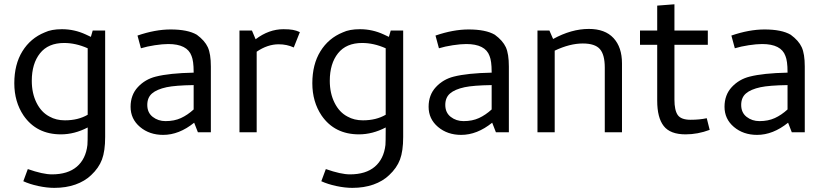

<svg xmlns="http://www.w3.org/2000/svg" viewBox="-20 -624 3882 906"><path d="M267.5 10Q152.5 10 91.2 -78.8Q47.5 -143.8 47.5 -231.2Q47.5 -320 85.6 -381.9Q123.8 -443.8 191.2 -471.2Q222.5 -486.2 272.5 -486.2Q331.2 -486.2 385 -461.2L408.8 -450L417.5 -480H476.2V22.5Q476.2 88.8 461.2 128.8Q446.2 168.8 410 202.5Q380 231.2 335.6 246.9Q291.2 262.5 236.2 262.5Q201.2 262.5 160.6 253.8Q120 245 90 231.2L111.2 173.8Q182.5 198.8 225 198.8Q300 198.8 342.5 162.5Q385 126.2 392.5 60Q393.8 46.2 393.8 -10V-22.5Q331.2 10 267.5 10ZM393.8 -82.5V-396.2Q337.5 -421.2 282.5 -421.2Q207.5 -421.2 168.8 -372.5Q130 -323.8 130 -242.5Q130 -183.8 152.5 -138.8Q175 -93.8 213.8 -73.8Q245 -56.2 286.2 -56.2Q348.8 -56.2 393.8 -82.5Z M645 -396.2 628.8 -456.2Q712.5 -485 785 -485Q866.2 -485 908.8 -460Q946.2 -432.5 960.6 -401.2Q975 -370 975 -310V0H913.8L896.2 -45Q825 12.5 750 12.5Q685 12.5 640.6 -25Q596.2 -62.5 596.2 -120Q596.2 -176.2 630.6 -213.1Q665 -250 715 -262.5Q778.8 -278.8 893.8 -281.2V-285Q893.8 -336.2 883.8 -360Q863.8 -416.2 773.8 -416.2Q747.5 -416.2 710.6 -410.6Q673.8 -405 645 -396.2ZM893.8 -107.5V-222.5Q807.5 -221.2 766.2 -212.5Q720 -202.5 697.5 -183.1Q675 -163.8 675 -128.8Q675 -92.5 700.6 -72.5Q726.2 -52.5 761.2 -52.5Q802.5 -52.5 833.8 -66.9Q865 -81.2 893.8 -107.5Z M1395 -472.5 1366.2 -400Q1333.8 -415 1295 -415Q1242.5 -415 1191.2 -380V0H1110V-480H1168.8L1186.2 -438.8Q1248.8 -486.2 1317.5 -486.2Q1345 -486.2 1361.9 -483.1Q1378.8 -480 1395 -472.5Z M1673.8 10Q1558.8 10 1497.5 -78.8Q1453.8 -143.8 1453.8 -231.2Q1453.8 -320 1491.9 -381.9Q1530 -443.8 1597.5 -471.2Q1628.8 -486.2 1678.8 -486.2Q1737.5 -486.2 1791.2 -461.2L1815 -450L1823.8 -480H1882.5V22.5Q1882.5 88.8 1867.5 128.8Q1852.5 168.8 1816.2 202.5Q1786.2 231.2 1741.9 246.9Q1697.5 262.5 1642.5 262.5Q1607.5 262.5 1566.9 253.8Q1526.2 245 1496.2 231.2L1517.5 173.8Q1588.8 198.8 1631.2 198.8Q1706.2 198.8 1748.8 162.5Q1791.2 126.2 1798.8 60Q1800 46.2 1800 -10V-22.5Q1737.5 10 1673.8 10ZM1800 -82.5V-396.2Q1743.8 -421.2 1688.8 -421.2Q1613.8 -421.2 1575 -372.5Q1536.2 -323.8 1536.2 -242.5Q1536.2 -183.8 1558.8 -138.8Q1581.2 -93.8 1620 -73.8Q1651.2 -56.2 1692.5 -56.2Q1755 -56.2 1800 -82.5Z M2051.2 -396.2 2035 -456.2Q2118.8 -485 2191.2 -485Q2272.5 -485 2315 -460Q2352.5 -432.5 2366.9 -401.2Q2381.2 -370 2381.2 -310V0H2320L2302.5 -45Q2231.2 12.5 2156.2 12.5Q2091.2 12.5 2046.9 -25Q2002.5 -62.5 2002.5 -120Q2002.5 -176.2 2036.9 -213.1Q2071.2 -250 2121.2 -262.5Q2185 -278.8 2300 -281.2V-285Q2300 -336.2 2290 -360Q2270 -416.2 2180 -416.2Q2153.8 -416.2 2116.9 -410.6Q2080 -405 2051.2 -396.2ZM2300 -107.5V-222.5Q2213.8 -221.2 2172.5 -212.5Q2126.2 -202.5 2103.8 -183.1Q2081.2 -163.8 2081.2 -128.8Q2081.2 -92.5 2106.9 -72.5Q2132.5 -52.5 2167.5 -52.5Q2208.8 -52.5 2240 -66.9Q2271.2 -81.2 2300 -107.5Z M2730 -418.8Q2668.8 -418.8 2597.5 -385V0H2516.2V-480H2572.5L2590 -440Q2676.2 -487.5 2758.8 -487.5Q2835 -487.5 2875 -444.4Q2915 -401.2 2915 -325V0H2833.8V-305Q2833.8 -366.2 2810.6 -392.5Q2787.5 -418.8 2730 -418.8Z M3081.2 -148.8V-412.5H3000V-480H3081.2V-597.5L3162.5 -603.8V-480H3320V-412.5H3162.5V-153.8Q3162.5 -103.8 3178.1 -81.2Q3193.8 -58.8 3238.8 -58.8Q3281.2 -58.8 3315 -66.2L3328.8 -11.2Q3272.5 10 3215 10Q3142.5 10 3111.9 -29.4Q3081.2 -68.8 3081.2 -148.8Z M3447.5 -396.2 3431.2 -456.2Q3515 -485 3587.5 -485Q3668.8 -485 3711.2 -460Q3748.8 -432.5 3763.1 -401.2Q3777.5 -370 3777.5 -310V0H3716.2L3698.8 -45Q3627.5 12.5 3552.5 12.5Q3487.5 12.5 3443.1 -25Q3398.8 -62.5 3398.8 -120Q3398.8 -176.2 3433.1 -213.1Q3467.5 -250 3517.5 -262.5Q3581.2 -278.8 3696.2 -281.2V-285Q3696.2 -336.2 3686.2 -360Q3666.2 -416.2 3576.2 -416.2Q3550 -416.2 3513.1 -410.6Q3476.2 -405 3447.5 -396.2ZM3696.2 -107.5V-222.5Q3610 -221.2 3568.8 -212.5Q3522.5 -202.5 3500 -183.1Q3477.5 -163.8 3477.5 -128.8Q3477.5 -92.5 3503.1 -72.5Q3528.8 -52.5 3563.8 -52.5Q3605 -52.5 3636.2 -66.9Q3667.5 -81.2 3696.2 -107.5Z"/></svg>

Font: Cambay
Style: Regular
Weight: 400
Designer: Pooja Saxena
Foundry: Pooja Saxena
Version: Version 1.181;PS 001.181;hotconv 1.0.70;makeotf.lib2.5.58329